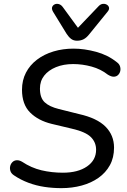

<svg xmlns="http://www.w3.org/2000/svg" viewBox="-20 -966 658 995"><path d="M298 9Q253 9 210 2.5Q167 -4 127 -19Q87 -34 53 -57Q39 -66 34.5 -78.5Q30 -91 32.5 -103.5Q35 -116 43.5 -125Q52 -134 65 -135.5Q78 -137 94 -128Q142 -96 195 -83.5Q248 -71 306 -71Q384 -71 431 -103.5Q478 -136 478 -190Q478 -229 450.5 -256Q423 -283 353 -299L248 -324Q178 -341 136 -383Q94 -425 94 -501Q94 -550 114.5 -589.5Q135 -629 172 -657Q209 -685 257.5 -699.5Q306 -714 361 -714Q417 -714 478 -697.5Q539 -681 585 -644Q598 -635 602 -622Q606 -609 603 -597Q600 -585 591.5 -577Q583 -569 570 -568.5Q557 -568 539 -579Q502 -608 454.5 -621Q407 -634 359 -634Q309 -634 270 -618Q231 -602 209 -574Q187 -546 187 -507Q187 -459 211.5 -436Q236 -413 285 -401L389 -375Q483 -354 527 -309.5Q571 -265 571 -201Q571 -149 549.5 -110Q528 -71 490.5 -44.5Q453 -18 403.5 -4.5Q354 9 298 9ZM379 -755Q361 -755 348.5 -764.5Q336 -774 325 -791L255 -905Q247 -919 250 -928.5Q253 -938 262.5 -943Q272 -948 284 -945Q296 -942 305 -930L384 -822L492 -935Q502 -945 513.5 -946Q525 -947 534 -941.5Q543 -936 545 -926.5Q547 -917 538 -906L443 -789Q429 -771 414 -763Q399 -755 379 -755Z"/></svg>

Font: Nunito ExtraLight Medium
Style: Italic
Weight: 500
Italic angle: -9°
Version: Version 3.602